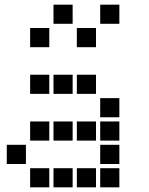

<svg xmlns="http://www.w3.org/2000/svg" viewBox="-20 -811 640 822"><path d="M210 -791Q209 -791 209 -791Q209 -791 209 -790V-710Q209 -709 209 -709Q209 -709 210 -709H290Q291 -709 291 -709Q291 -709 291 -710V-790Q291 -791 291 -791Q291 -791 290 -791ZM410 -791Q409 -791 409 -791Q409 -791 409 -790V-710Q409 -709 409 -709Q409 -709 410 -709H490Q491 -709 491 -709Q491 -709 491 -710V-790Q491 -791 491 -791Q491 -791 490 -791ZM110 -691Q109 -691 109 -691Q109 -691 109 -690V-610Q109 -609 109 -609Q109 -609 110 -609H190Q191 -609 191 -609Q191 -609 191 -610V-690Q191 -691 191 -691Q191 -691 190 -691ZM310 -691Q309 -691 309 -691Q309 -691 309 -690V-610Q309 -609 309 -609Q309 -609 310 -609H390Q391 -609 391 -609Q391 -609 391 -610V-690Q391 -691 391 -691Q391 -691 390 -691ZM110 -491Q109 -491 109 -491Q109 -491 109 -490V-410Q109 -409 109 -409Q109 -409 110 -409H190Q191 -409 191 -409Q191 -409 191 -410V-490Q191 -491 191 -491Q191 -491 190 -491ZM210 -491Q209 -491 209 -491Q209 -491 209 -490V-410Q209 -409 209 -409Q209 -409 210 -409H290Q291 -409 291 -409Q291 -409 291 -410V-490Q291 -491 291 -491Q291 -491 290 -491ZM310 -491Q309 -491 309 -491Q309 -491 309 -490V-410Q309 -409 309 -409Q309 -409 310 -409H390Q391 -409 391 -409Q391 -409 391 -410V-490Q391 -491 391 -491Q391 -491 390 -491ZM410 -391Q409 -391 409 -391Q409 -391 409 -390V-310Q409 -309 409 -309Q409 -309 410 -309H490Q491 -309 491 -309Q491 -309 491 -310V-390Q491 -391 491 -391Q491 -391 490 -391ZM110 -291Q109 -291 109 -291Q109 -291 109 -290V-210Q109 -209 109 -209Q109 -209 110 -209H190Q191 -209 191 -209Q191 -209 191 -210V-290Q191 -291 191 -291Q191 -291 190 -291ZM210 -291Q209 -291 209 -291Q209 -291 209 -290V-210Q209 -209 209 -209Q209 -209 210 -209H290Q291 -209 291 -209Q291 -209 291 -210V-290Q291 -291 291 -291Q291 -291 290 -291ZM310 -291Q309 -291 309 -291Q309 -291 309 -290V-210Q309 -209 309 -209Q309 -209 310 -209H390Q391 -209 391 -209Q391 -209 391 -210V-290Q391 -291 391 -291Q391 -291 390 -291ZM410 -291Q409 -291 409 -291Q409 -291 409 -290V-210Q409 -209 409 -209Q409 -209 410 -209H490Q491 -209 491 -209Q491 -209 491 -210V-290Q491 -291 491 -291Q491 -291 490 -291ZM10 -191Q9 -191 9 -191Q9 -191 9 -190V-110Q9 -109 9 -109Q9 -109 10 -109H90Q91 -109 91 -109Q91 -109 91 -110V-190Q91 -191 91 -191Q91 -191 90 -191ZM410 -191Q409 -191 409 -191Q409 -191 409 -190V-110Q409 -109 409 -109Q409 -109 410 -109H490Q491 -109 491 -109Q491 -109 491 -110V-190Q491 -191 491 -191Q491 -191 490 -191ZM110 -91Q109 -91 109 -91Q109 -91 109 -90V-10Q109 -9 109 -9Q109 -9 110 -9H190Q191 -9 191 -9Q191 -9 191 -10V-90Q191 -91 191 -91Q191 -91 190 -91ZM210 -91Q209 -91 209 -91Q209 -91 209 -90V-10Q209 -9 209 -9Q209 -9 210 -9H290Q291 -9 291 -9Q291 -9 291 -10V-90Q291 -91 291 -91Q291 -91 290 -91ZM310 -91Q309 -91 309 -91Q309 -91 309 -90V-10Q309 -9 309 -9Q309 -9 310 -9H390Q391 -9 391 -9Q391 -9 391 -10V-90Q391 -91 391 -91Q391 -91 390 -91ZM410 -91Q409 -91 409 -91Q409 -91 409 -90V-10Q409 -9 409 -9Q409 -9 410 -9H490Q491 -9 491 -9Q491 -9 491 -10V-90Q491 -91 491 -91Q491 -91 490 -91Z"/></svg>

Font: Doto Black ExtraBold
Style: Regular
Weight: 800
Monospace: yes
Version: Version 1.000